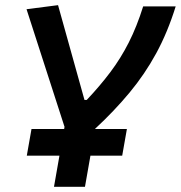

<svg xmlns="http://www.w3.org/2000/svg" viewBox="-20 -718 695 738"><path d="M83 -119.6 101.1 -222.2H226.6L228 -230.5L82 -682.6L203.1 -698.2L304.7 -334H313.5Q364.7 -388.2 404.5 -441.2Q444.3 -494.1 475.1 -554.9Q505.9 -615.7 530.3 -693.4H655.3Q624.5 -594.2 580.6 -513.4Q536.6 -432.6 478 -362.1Q419.4 -291.5 345.7 -223.1V-222.2H467.8L449.7 -119.6H327.6L306.6 0H187.5L208.5 -119.6Z"/></svg>

Font: Cascadia Code PL SemiBold
Style: Italic
Weight: 600
Italic angle: -10°
Monospace: yes
Designer: Aaron Bell
Foundry: Saja Typeworks
Version: Version 2404.023; ttfautohint (v1.8.4)